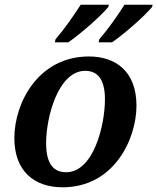

<svg xmlns="http://www.w3.org/2000/svg" viewBox="-20 -786 669 816"><path d="M402 -619 399 -606H456C509 -642 598 -721 626 -756L629 -766H509C479 -718 439 -662 402 -619ZM216 -619 213 -606H270C323 -642 412 -721 440 -756L443 -766H323C293 -719 253 -662 216 -619ZM246 10C464 10 560 -194 560 -337C560 -485 469 -546 358 -546C142 -546 41 -348 41 -199C41 -59 125 10 246 10ZM261 -54C209 -54 176 -88 176 -177C176 -292 229 -485 342 -485C394 -485 426 -450 426 -364C426 -252 377 -54 261 -54Z"/></svg>

Font: Noto Serif SemiBold
Style: Italic
Weight: 600
Italic angle: -12°
Designer: Monotype Design Team
Foundry: Monotype Imaging Inc.
Version: Version 2.014